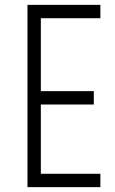

<svg xmlns="http://www.w3.org/2000/svg" viewBox="-20 -770 474 790"><path d="M393 -750V-695H148V-395H366V-340H148V-55H393V0H93V-750Z"/></svg>

Font: Mohave Light Light
Style: Regular
Weight: 300
Version: Version 2.003